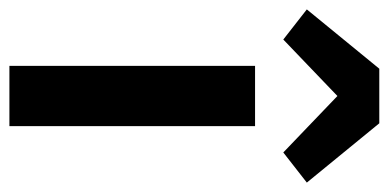

<svg xmlns="http://www.w3.org/2000/svg" viewBox="-275 -597 826 408"><g transform="rotate(90 138.0 -393.0)"><path d="M80 -786 -46 -632 18 -582 138 -697 258 -582 322 -632 196 -786ZM202 0V-522H74V0Z"/></g></svg>

Font: IBM Plex Thai SemiBold
Style: Regular
Weight: 600
Designer: Mike Abbink, Paul van der Laan, Pieter van Rosmalen, Ben Mitchell, Mark Frömberg
Foundry: Bold Monday
Version: Version 1.0